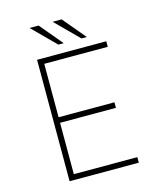

<svg xmlns="http://www.w3.org/2000/svg" viewBox="-128 -976 905 1069"><g transform="rotate(-15 325.0 -441.0)"><path d="M139 0V-700H538V-668H172V-360H494V-328H172V-32H538V0ZM408.5 -751 277.5 -882H329.5L439.5 -751ZM275.5 -751 144.5 -882H196.5L306.5 -751Z"/></g></svg>

Font: Trispace Thin
Style: Regular
Weight: 100
Designer: Tyler Finck
Foundry: Etcetera Type Company
Version: Version 1.210